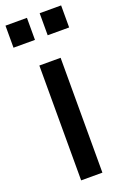

<svg xmlns="http://www.w3.org/2000/svg" viewBox="-181 -859 591 908"><g transform="rotate(-20 115.0 -405.0)"><path d="M61 0V-578H168V0ZM147 -699V-810H255V-699ZM-25 -699V-810H83V-699Z"/></g></svg>

Font: Oswald
Style: Regular
Weight: 400
Designer: Vernon Adams
Foundry: Vernon Adams
Version: Version 4.103; ttfautohint (v1.8.3)